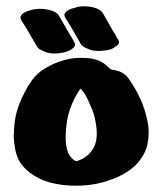

<svg xmlns="http://www.w3.org/2000/svg" viewBox="-20 -588 504 607"><path d="M236 -448Q224 -469 212 -490Q200 -511 187 -531Q180 -542 187.5 -549.5Q195 -557 208 -561Q221 -565 230 -567Q251 -570 273.5 -565Q296 -560 305 -547L339 -487Q343 -482 346 -475.5Q349 -469 353 -464Q361 -452 349.5 -443.5Q338 -435 330 -432Q316 -428 297.5 -427Q279 -426 264 -431Q256 -434 248 -438Q240 -442 236 -448ZM97 -441Q85 -461 73 -482Q61 -503 48 -523Q41 -534 48.5 -541.5Q56 -549 69 -553.5Q82 -558 91 -559Q112 -562 134.5 -557Q157 -552 166 -539L200 -480Q204 -474 207.5 -468Q211 -462 214 -456Q222 -445 211 -436Q200 -427 191 -425Q177 -420 158.5 -419Q140 -418 125 -423Q118 -426 109.5 -430Q101 -434 97 -441ZM24 -163Q24 -215 40.5 -257.5Q57 -300 80 -333Q97 -357 126 -374Q155 -391 187 -399Q213 -406 242 -405Q296 -405 324 -374Q329 -368 340 -366.5Q351 -365 358 -362Q376 -355 387 -339Q407 -311 422.5 -278Q438 -245 446 -206Q450 -188 450 -170Q450 -126 432 -96Q414 -66 385.5 -47Q357 -28 325 -18Q286 -4 242 -1.5Q198 1 157.5 -6.5Q117 -14 88 -33Q61 -49 45 -72.5Q29 -96 25 -137Q24 -149 23 -162ZM236 -308Q234 -307 231 -303Q213 -276 201.5 -243.5Q190 -211 188 -168Q186 -140 191.5 -117Q197 -94 214 -82Q219 -77 227 -80Q235 -83 239 -85Q263 -97 276 -121Q289 -145 285 -183Q282 -215 271 -242.5Q260 -270 247 -293Q244 -297 241 -300.5Q238 -304 236 -308Z"/></svg>

Font: Nerko One
Style: Regular
Weight: 400
Designer: Nermin Kahrimanovic
Foundry: Nermin Kahrimanovic
Version: Version 1.101